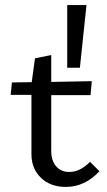

<svg xmlns="http://www.w3.org/2000/svg" viewBox="-20 -730 422 757"><path d="M321 -710 295 -463H245V-710ZM335 -92 372 -55Q315 7 239 7Q179 7 141.5 -29Q104 -65 104 -122V-356H22L27 -405L105 -406L118 -500L182 -513V-407L342 -410L337 -355H182V-136Q182 -96 201.5 -74Q221 -52 253 -52Q296 -52 335 -92Z"/></svg>

Font: EauTest Medium
Style: Regular
Weight: 500
Designer: Christian Thalmann (Catharsis Fonts)
Version: Version 0.001;PS 000.001;hotconv 1.0.88;makeotf.lib2.5.64775